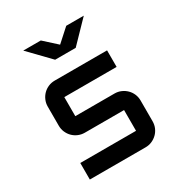

<svg xmlns="http://www.w3.org/2000/svg" viewBox="-172 -848 905 967"><g transform="rotate(-30 280.0 -365.0)"><path d="M394 -96.2V-216.8H166Q146 -216.8 128.4 -224.4Q110.8 -231.9 97.9 -244.9Q85 -257.8 77.4 -275.4Q69.8 -293 69.8 -313V-423.8Q69.8 -443.8 77.4 -461.4Q85 -479 97.9 -491.9Q110.8 -504.9 128.4 -512.5Q146 -520 166 -520H470.2V-423.8H166V-313H394Q414.1 -313 431.4 -305.4Q448.7 -297.9 461.9 -284.9Q475.1 -272 482.7 -254.4Q490.2 -236.8 490.2 -216.8V-96.2Q490.2 -76.2 482.7 -58.6Q475.1 -41 461.9 -28.1Q448.7 -15.1 431.4 -7.6Q414.1 0 394 0H69.8V-96.2ZM104 -730H206.1L279.8 -663.1L354 -730H456.1L339.8 -609.9H220.2Z"/></g></svg>

Font: Aldrich [RUS by Daymarius]
Style: Regular
Weight: 400
Designer: Matthew Desmond
Foundry: Matthew Desmond
Version: Version 1.002 August 24, 2018